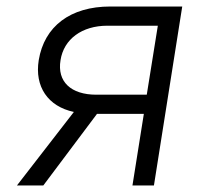

<svg xmlns="http://www.w3.org/2000/svg" viewBox="-20 -570 640 590"><path d="M32 0H113L278 -220H422L387 0H453L540 -550H319C196 -550 116 -489 99 -385C86 -304 127 -243 207 -226ZM276 -279C198 -279 155 -319 166 -385C176 -450 232 -491 310 -491H465L431 -279Z"/></svg>

Font: JetBrains Mono ExtraLight
Style: Italic
Weight: 240
Italic angle: -9°
Monospace: yes
Designer: Philipp Nurullin, Konstantin Bulenkov
Foundry: JetBrains
Version: Version 2.305